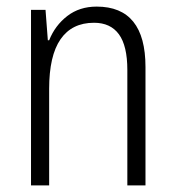

<svg xmlns="http://www.w3.org/2000/svg" viewBox="-20 -562 532 582"><path d="M421 -359V0H366V-350Q366 -423 340.5 -458Q315 -493 265 -493Q198 -493 163.5 -443Q129 -393 129 -293V0H74V-532H118L125 -440H129Q147 -485 184 -513.5Q221 -542 273 -542Q421 -542 421 -359Z"/></svg>

Font: Noto Sans Display Light Narrow
Style: Regular
Weight: 300
Width: 4
Designer: Monotype Design team
Foundry: Monotype Imaging Inc.
Version: Version 1.000